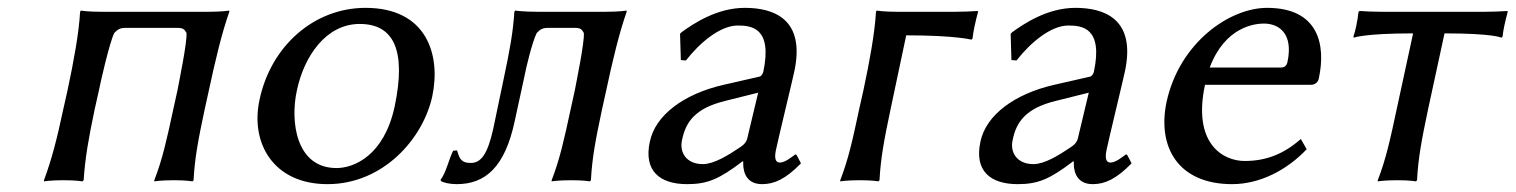

<svg xmlns="http://www.w3.org/2000/svg" viewBox="-20 -459 3860 489"><path d="M512 -229C528 -304 545 -375 564 -429V-432C564 -432 545 -429 511 -429H237C203 -429 186 -432 186 -432L184 -429C181 -375 168 -304 152 -229L141 -180C125 -105 112 -54 92 0V3C92 3 107 0 142 0C176 0 190 3 190 3L193 0C197 -57 205 -104 221 -180L232 -229C235 -246 259 -351 271 -375C280 -384 285 -388 300 -388H432C447 -388 450 -384 455 -375C457 -351 435 -246 432 -229L421 -179C405 -105 394 -54 373 0V3C373 3 388 0 423 0C457 0 470 3 470 3L473 0C476 -57 485 -104 501 -179Z M641 -205C617 -95 676 10 814 10C957 10 1058 -107 1081 -214C1103 -318 1068 -439 911 -439C780 -439 670 -342 641 -205ZM896 -398C981 -398 1016 -334 985 -187C958 -63 882 -31 837 -31C733 -31 719 -151 736 -228C754 -315 810 -398 896 -398Z M1291 -151 1316 -266C1319 -283 1335 -351 1347 -375C1356 -384 1361 -388 1376 -388H1444C1459 -388 1462 -384 1467 -375C1469 -351 1447 -246 1444 -229L1433 -179C1417 -105 1406 -54 1385 0V3C1385 3 1400 0 1435 0C1469 0 1482 3 1482 3L1485 0C1488 -57 1497 -104 1513 -179L1524 -229C1540 -304 1557 -375 1576 -429V-432C1576 -432 1557 -429 1523 -429H1348C1314 -429 1292 -432 1292 -432L1290 -429C1287 -380 1279 -334 1263 -259L1236 -130C1222 -68 1206 -44 1179 -44C1152 -44 1150 -58 1144 -76L1134 -75C1122 -50 1116 -19 1102 -1L1103 2C1109 6 1125 10 1143 10C1216 10 1266 -33 1291 -151Z M1956 -76C1962 -105 2001 -266 2003 -277C2032 -412 1949 -439 1877 -439C1805 -439 1745 -398 1716 -377L1712 -373L1714 -306L1727 -305C1762 -350 1814 -394 1859 -394C1893 -394 1948 -389 1924 -276C1922 -269 1918 -265 1915 -264L1823 -243C1722 -220 1649 -166 1635 -98C1619 -24 1660 10 1730 10C1782 10 1812 -3 1871 -48H1873C1872 -32 1874 10 1921 10C1952 10 1981 -3 2020 -43L2009 -64L2006 -66C1996 -59 1980 -45 1966 -45C1955 -45 1952 -56 1956 -76ZM1911 -223 1884 -110C1882 -97 1874 -90 1865 -84C1834 -63 1798 -41 1770 -41C1728 -41 1710 -71 1717 -102C1726 -147 1749 -183 1827 -202Z M2179 -229 2168 -180C2152 -105 2141 -54 2120 0V3C2120 3 2135 0 2170 0C2204 0 2217 3 2217 3L2220 0C2223 -57 2232 -104 2248 -180L2288 -369C2413 -369 2454 -358 2454 -358L2457 -361C2458 -375 2464 -403 2471 -429L2470 -431C2454 -430 2433 -429 2414 -429H2264C2230 -429 2213 -432 2213 -432L2211 -429C2208 -375 2195 -304 2179 -229Z M2798 -76C2804 -105 2843 -266 2845 -277C2874 -412 2791 -439 2719 -439C2647 -439 2587 -398 2558 -377L2554 -373L2556 -306L2569 -305C2604 -350 2656 -394 2701 -394C2735 -394 2790 -389 2766 -276C2764 -269 2760 -265 2757 -264L2665 -243C2564 -220 2491 -166 2477 -98C2461 -24 2502 10 2572 10C2624 10 2654 -3 2713 -48H2715C2714 -32 2716 10 2763 10C2794 10 2823 -3 2862 -43L2851 -64L2848 -66C2838 -59 2822 -45 2808 -45C2797 -45 2794 -56 2798 -76ZM2753 -223 2726 -110C2724 -97 2716 -90 2707 -84C2676 -63 2640 -41 2612 -41C2570 -41 2552 -71 2559 -102C2568 -147 2591 -183 2669 -202Z M3293 -105C3250 -67 3205 -49 3150 -49C3094 -49 3017 -94 3049 -243H3318C3329 -243 3337 -249 3339 -260C3357 -344 3339 -439 3207 -439C3112 -439 2984 -351 2951 -199C2927 -84 2981 10 3118 10C3190 10 3259 -27 3308 -79ZM3061 -287C3100 -391 3176 -399 3199 -399C3235 -399 3275 -376 3259 -301C3257 -292 3252 -287 3242 -287Z M3579 -374 3537 -180C3521 -105 3510 -54 3489 0V3C3489 3 3504 0 3539 0C3573 0 3586 3 3586 3L3589 0C3592 -57 3601 -104 3617 -180L3659 -374C3784 -374 3804 -363 3804 -363L3807 -366C3808 -380 3813 -403 3820 -429L3819 -431C3803 -430 3782 -429 3763 -429H3497C3478 -429 3457 -430 3443 -431L3440 -429C3437 -403 3432 -380 3427 -366L3428 -363C3428 -363 3454 -374 3579 -374Z"/></svg>

Font: Libertinus Sans
Style: Italic
Weight: 400
Italic angle: -12°
Designer: Philipp H. Poll, Khaled Hosny
Foundry: Caleb Maclennan
Version: Version 7.050;RELEASE